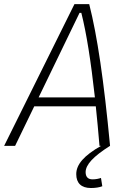

<svg xmlns="http://www.w3.org/2000/svg" viewBox="-32 -714 638 940"><path d="M413.1 206.5C434.1 206.5 454.6 203.6 468.8 197.8L462.4 157.2C452.6 160.6 437.5 164.1 420.9 164.1C398.9 164.1 387.2 151.9 387.2 128.9C387.2 92.3 424.8 51.8 506.8 0C476.6 -319.8 444.3 -538.1 404.8 -693.8H332.5L-11.7 0H42L135.7 -193.4H437C443.4 -133.8 449.2 -69.3 455.1 0H462.9C379.4 47.4 341.3 90.8 341.3 138.7C341.3 182.6 366.2 206.5 413.1 206.5ZM157.2 -237.3 357.4 -650.9H366.2C391.6 -550.3 412.6 -417 432.6 -237.3Z"/></svg>

Font: Cascadia Code PL ExtraLight
Style: Italic
Weight: 200
Italic angle: -10°
Monospace: yes
Designer: Aaron Bell
Foundry: Saja Typeworks
Version: Version 2404.023